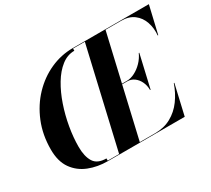

<svg xmlns="http://www.w3.org/2000/svg" viewBox="-142 -998 1369 1247"><g transform="rotate(-30 542.5 -375.0)"><path d="M713 -386H674.5L586 -3.5H700Q768.5 -3.5 821 -32.5Q873.5 -61.5 910.2 -111.5Q947 -161.5 969 -225H973L921 0H345Q268.5 0 204 -25.5Q139.5 -51 100.5 -106Q61.5 -161 61.5 -250Q61.5 -360 99 -451.5Q136.5 -543 200.5 -610Q264.5 -677 345.5 -713.5Q426.5 -750 514 -750H1085L1037 -545H1033Q1038 -598.5 1022.2 -644.5Q1006.5 -690.5 969.5 -718.5Q932.5 -746.5 874 -746.5H758L675.5 -390H713Q741.5 -390 772 -405.5Q802.5 -421 828.5 -447.8Q854.5 -474.5 869.5 -508H873.5L817 -263H813Q813 -296.5 800 -324.5Q787 -352.5 764.2 -369.2Q741.5 -386 713 -386ZM226.5 -175.5Q226.5 -103 252.5 -61.5Q278.5 -20 345.5 -20V-3.5H431L603 -746.5H514.5V-730Q462 -730 417.5 -695.2Q373 -660.5 337.8 -601.8Q302.5 -543 277.8 -470.5Q253 -398 239.8 -321.5Q226.5 -245 226.5 -175.5Z"/></g></svg>

Font: Bodoni* 48pt
Style: Bold Italic
Weight: 700
Italic angle: -13°
Version: Version 2.3